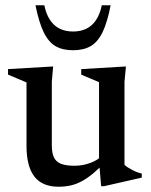

<svg xmlns="http://www.w3.org/2000/svg" viewBox="-20 -697 574 728"><path d="M176.5 -145.5Q176.5 -117 184.5 -100.2Q192.5 -83.5 211.2 -76Q230 -68.5 262.5 -68.5Q294.5 -68.5 324 -79.8Q353.5 -91 367.5 -108.5L385 -89Q357 -59.5 334 -40.2Q311 -21 290 -9.8Q269 1.5 247.8 6.2Q226.5 11 202 11Q140 11 110.2 -27.8Q80.5 -66.5 80.5 -144V-384.5L10.5 -414V-435L181.5 -445L176.5 -387ZM363.5 9 355.5 -85V-385.5L288 -414V-435L457.5 -445L452 -386.5V-72.5Q456.5 -67.5 464.2 -62.5Q472 -57.5 481 -52.8Q490 -48 499.2 -44.5Q508.5 -41 517.5 -39V-23.5L374.5 9ZM257 -577.5Q285.5 -577.5 307.2 -588Q329 -598.5 344 -620.8Q359 -643 366 -677H399.5Q387 -612.5 369 -575.2Q351 -538 324 -522.2Q297 -506.5 257 -506.5Q217 -506.5 190.2 -522.2Q163.5 -538 145.5 -575.2Q127.5 -612.5 114.5 -677H148Q155 -643 170 -620.8Q185 -598.5 207 -588Q229 -577.5 257 -577.5Z"/></svg>

Font: Newsreader 24pt Medium
Style: Regular
Weight: 500
Designer: Hugues Gentile
Foundry: Production Type
Version: Version 1.003